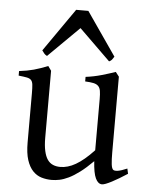

<svg xmlns="http://www.w3.org/2000/svg" viewBox="-53 -761 635 820"><g transform="rotate(5 265.0 -351.5)"><path d="M522 -40Q503.9 -28.3 487.3 -18.3Q470.7 -8.3 456.5 -1Q442.4 6.3 431.6 10.5Q420.9 14.6 415 14.6Q397.9 14.6 387.2 -8.1Q376.5 -30.8 373.5 -81.1Q343.3 -50.8 318.1 -32Q293 -13.2 271.7 -2.9Q250.5 7.3 232.7 11Q214.8 14.6 199.2 14.6Q176.3 14.6 155.3 8.3Q134.3 2 118.2 -14.9Q102.1 -31.7 92.5 -61Q83 -90.3 83 -136.2V-347.2Q83 -370.6 81.5 -383.5Q80.1 -396.5 74 -403.1Q67.9 -409.7 55.2 -412.1Q42.5 -414.6 20 -417V-436.5Q37.6 -438.5 53 -441.4Q68.4 -444.3 82.8 -448.2Q97.2 -452.1 111.8 -457.3Q126.5 -462.4 142.6 -468.8L156.2 -449.7V-163.1Q156.2 -128.9 161.4 -106Q166.5 -83 176 -69.3Q185.5 -55.7 199.5 -49.8Q213.4 -43.9 231 -43.9Q246.6 -43.9 262.9 -48.6Q279.3 -53.2 296.6 -63.2Q314 -73.2 333 -89.1Q352.1 -105 373.5 -127.9V-347.2Q373.5 -369.1 371.3 -382.3Q369.1 -395.5 361.8 -402.8Q354.5 -410.2 341.1 -413.1Q327.6 -416 305.2 -417V-436.5Q340.3 -440.9 372.6 -450.2Q404.8 -459.5 432.1 -468.8L446.8 -449.7V-124Q446.8 -93.8 449 -74.7Q451.2 -55.7 458 -50.8Q463.9 -46.9 478 -49.1Q492.2 -51.3 517.1 -62L522 -40ZM420.4 -533.2Q414.6 -523.9 411.1 -519.5Q407.7 -515.1 399.4 -511.2L265.6 -642.1L133.3 -511.2Q129.4 -513.2 126.7 -515.1Q124 -517.1 121.8 -519.5Q119.6 -522 117.2 -525.4Q114.7 -528.8 111.3 -533.2L240.2 -718.3H292.5L420.4 -533.2Z"/></g></svg>

Font: Gentium
Style: Regular
Weight: 400
Designer: J. Victor Gaultney
Version: Version 1.03; 2011; OFL 1.1 release